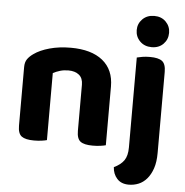

<svg xmlns="http://www.w3.org/2000/svg" viewBox="-59 -758 973 1010"><g transform="rotate(5 427.5 -253.0)"><path d="M367 -307Q367 -342 346 -359Q325 -376 290 -376Q266 -376 246 -370Q226 -364 209 -355V-1Q199 2 181 4.5Q163 7 141 7Q96 7 76 -7.5Q56 -22 56 -64V-373Q56 -399 67 -415Q78 -431 98 -445Q130 -468 180.5 -482Q231 -496 292 -496Q401 -496 460.5 -448Q520 -400 520 -311V-1Q509 2 491 4.5Q473 7 451 7Q406 7 386.5 -7.5Q367 -22 367 -64ZM795 16Q795 64 783.5 97.5Q772 131 753 153Q734 175 709.5 185Q685 195 658 195Q618 195 596 170.5Q574 146 572 110Q608 93 625 68.5Q642 44 642 0V-475Q653 -478 671 -481Q689 -484 711 -484Q756 -484 775.5 -469Q795 -454 795 -412ZM629 -619Q629 -653 653 -677Q677 -701 715 -701Q753 -701 776.5 -677Q800 -653 800 -619Q800 -584 776.5 -560Q753 -536 715 -536Q677 -536 653 -560Q629 -584 629 -619Z"/></g></svg>

Font: Baloo Tammudu 2
Style: Bold
Weight: 700
Designer: Maithili Shingre, Omkar Shende and Ek Type
Foundry: Ek Type
Version: Version 1.640;hotconv 1.0.111;makeotfexe 2.5.65597; ttfautoh